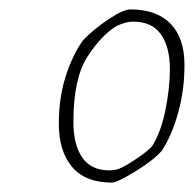

<svg xmlns="http://www.w3.org/2000/svg" viewBox="-20 -706 412 408"><path d="M105 -443Q105 -497 119 -542Q133 -587 156 -620Q179 -644 210.5 -665Q242 -686 257 -686Q313 -686 342.5 -655.5Q372 -625 372 -568Q372 -514 358.5 -466Q345 -418 324 -386Q307 -366 268 -342Q229 -318 218 -318Q161 -318 133 -351.5Q105 -385 105 -443ZM232 -347Q245 -352 269 -368Q293 -384 303 -395Q322 -425 331.5 -472Q341 -519 341 -559Q341 -606 322 -633Q303 -660 263 -660Q254 -660 245.5 -657.5Q237 -655 228 -651Q195 -631 165.5 -585Q136 -539 136 -447Q136 -398 155 -371Q174 -344 212 -344Q223 -344 232 -347Z"/></svg>

Font: Grenze Thin
Style: Italic
Weight: 250
Italic angle: -10°
Designer: Renata Polastri
Foundry: Omnibus-Type
Version: Version 1.002; ttfautohint (v1.8)